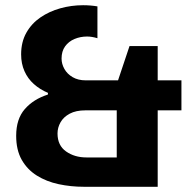

<svg xmlns="http://www.w3.org/2000/svg" viewBox="-20 -716 750 736"><path d="M302 0Q251.5 0 204.8 -10Q158 -20 121.2 -43Q84.5 -66 63.2 -103.5Q42 -141 42 -195.5Q42 -260 75.2 -298Q108.5 -336 163.5 -353.5L164 -360Q133 -373 109.8 -393.8Q86.5 -414.5 73.8 -443.2Q61 -472 61 -507.5Q61 -555 81 -590.5Q101 -626 135 -649.2Q169 -672.5 211.2 -684.2Q253.5 -696 298.5 -696Q327.5 -696 353.5 -691.5V-569.5Q332 -576 314 -576Q288 -576 265.5 -566.5Q243 -557 229.5 -538.2Q216 -519.5 216 -491.5Q216 -471 226.8 -451.8Q237.5 -432.5 258.5 -420.2Q279.5 -408 308.5 -408H432.5L476.5 -539.5H584.5V-408H675.5V-293H584.5V0ZM311 -112.5H427.5V-293H307.5Q271 -293 247.2 -280.2Q223.5 -267.5 212 -247.2Q200.5 -227 200.5 -204.5Q200.5 -158.5 233.2 -135.5Q266 -112.5 311 -112.5Z"/></svg>

Font: Chivo Medium
Style: Regular
Weight: 500
Designer: Hector Gatti
Foundry: Omnibus-Type
Version: Version 2.002